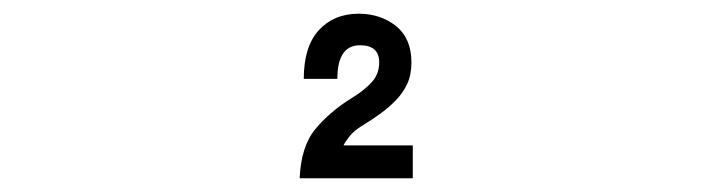

<svg xmlns="http://www.w3.org/2000/svg" viewBox="-20 -754 1040 280"><path d="M582 -494H417Q419 -541 440.5 -566.5Q462 -592 493 -611Q511 -622 522 -634Q533 -646 533 -663Q533 -688 505 -688Q472 -688 472 -639H423Q423 -686 445 -710Q467 -734 503 -734Q535 -734 557.5 -716Q580 -698 580 -663Q580 -645 574 -632Q568 -619 558 -608.5Q548 -598 535 -588.5Q522 -579 507 -570Q496 -563 490 -555.5Q484 -548 481 -542H582Z"/></svg>

Font: NanumGothicCoding
Style: Bold
Weight: 700
Monospace: yes
Designer: Kwon Bruce; Nicolas Noh; Sung-woo Choi; Go-un Cha; Soo-hyun Park;
Foundry: NHN Corporation
Version: Version 2.000;PS 1;hotconv 1.0.49;makeotf.lib2.0.14853